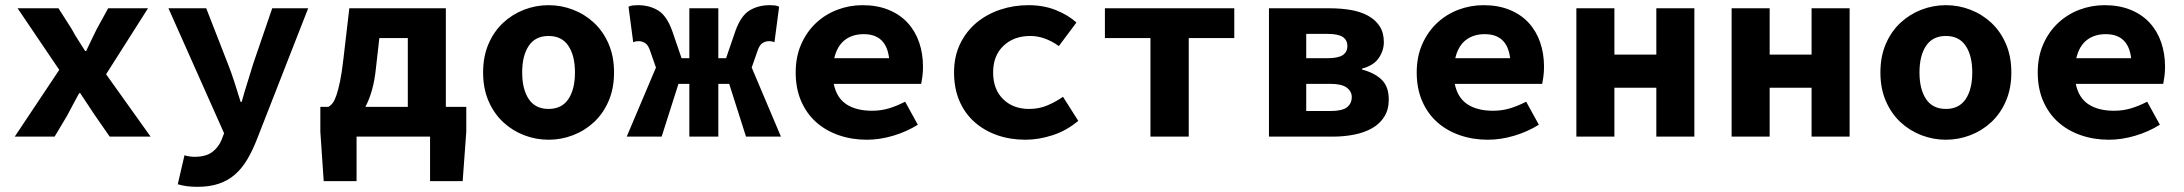

<svg xmlns="http://www.w3.org/2000/svg" viewBox="-20 -528 8440 742"><path d="M37 0 209 -258 48 -496H206L257 -416Q268 -395 282 -373.5Q296 -352 309 -331H313Q323 -352 333.5 -374Q344 -396 354 -416L398 -496H552L390 -241L562 0H404L347 -82Q333 -103 318.5 -125Q304 -147 290 -168H286Q275 -147 263 -125.5Q251 -104 240 -82L191 0Z M743 194Q721 194 702 191.5Q683 189 667 184L693 72Q712 78 732 78Q775 78 799.5 60Q824 42 836 13L846 -13L631 -496H777L860 -283Q874 -248 886 -210.5Q898 -173 910 -134H914Q924 -171 936 -208.5Q948 -246 959 -283L1032 -496H1171L975 5Q957 52 936 87.5Q915 123 888 146.5Q861 170 825.5 182Q790 194 743 194Z M1433 -266Q1428 -217 1417.5 -180Q1407 -143 1392 -115H1556V-381H1446ZM1231 172 1218 -19V-115H1249Q1258 -120 1265.5 -129.5Q1273 -139 1280 -159.5Q1287 -180 1294 -213Q1301 -246 1307 -299L1330 -496H1703V-115H1782V-19L1768 172H1642V0H1358V172Z M2100 12Q2051 12 2005.5 -5.5Q1960 -23 1924.5 -56Q1889 -89 1868 -137.5Q1847 -186 1847 -248Q1847 -310 1868 -358.5Q1889 -407 1924.5 -440Q1960 -473 2005.5 -490.5Q2051 -508 2100 -508Q2149 -508 2194.5 -490.5Q2240 -473 2275.5 -440Q2311 -407 2332 -358.5Q2353 -310 2353 -248Q2353 -186 2332 -137.5Q2311 -89 2275.5 -56Q2240 -23 2194.5 -5.5Q2149 12 2100 12ZM2100 -107Q2151 -107 2176.5 -145Q2202 -183 2202 -248Q2202 -313 2176.5 -351Q2151 -389 2100 -389Q2049 -389 2023.5 -351Q1998 -313 1998 -248Q1998 -183 2023.5 -145Q2049 -107 2100 -107Z M2402 0 2515 -267 2494 -327Q2486 -353 2474 -361Q2462 -369 2447 -369Q2442 -369 2437 -368Q2432 -367 2427 -365L2409 -502Q2417 -506 2425.5 -507Q2434 -508 2445 -508Q2490 -508 2523.5 -487.5Q2557 -467 2578 -408L2614 -303H2644V-496H2756V-303H2786L2822 -408Q2843 -467 2876.5 -487.5Q2910 -508 2955 -508Q2966 -508 2974.5 -507Q2983 -506 2991 -502L2973 -365Q2968 -367 2963 -368Q2958 -369 2953 -369Q2938 -369 2926 -361Q2914 -353 2906 -327L2885 -267L2998 0H2863L2798 -204H2756V0H2644V-204H2602L2537 0Z M3330 12Q3272 12 3221.5 -5.5Q3171 -23 3134 -56Q3097 -89 3076 -137.5Q3055 -186 3055 -248Q3055 -309 3076.5 -357.5Q3098 -406 3134 -439.5Q3170 -473 3216.5 -490.5Q3263 -508 3313 -508Q3370 -508 3414 -490Q3458 -472 3487.5 -440Q3517 -408 3532 -364.5Q3547 -321 3547 -270Q3547 -250 3544.5 -231.5Q3542 -213 3540 -204H3202Q3213 -150 3251 -125Q3289 -100 3350 -100Q3384 -100 3414.5 -109Q3445 -118 3478 -135L3527 -46Q3484 -19 3432 -3.5Q3380 12 3330 12ZM3318 -396Q3274 -396 3244.5 -373Q3215 -350 3204 -303H3416Q3405 -396 3318 -396Z M3943 12Q3884 12 3834 -5.5Q3784 -23 3746.5 -56Q3709 -89 3688 -137.5Q3667 -186 3667 -248Q3667 -310 3690.5 -358.5Q3714 -407 3753.5 -440Q3793 -473 3845 -490.5Q3897 -508 3954 -508Q4013 -508 4060.5 -489Q4108 -470 4140 -441L4072 -350Q4017 -389 3962 -389Q3898 -389 3858 -351Q3818 -313 3818 -248Q3818 -183 3856.5 -145Q3895 -107 3957 -107Q3996 -107 4028.5 -121Q4061 -135 4088 -154L4147 -61Q4102 -23 4048 -5.5Q3994 12 3943 12Z M4426 0V-381H4250V-496H4750V-381H4574V0Z M4884 0V-496H5118Q5162 -496 5200 -489.5Q5238 -483 5266.5 -467.5Q5295 -452 5311.5 -427Q5328 -402 5328 -365Q5328 -333 5308.5 -304Q5289 -275 5244 -263V-259Q5291 -247 5319 -220.5Q5347 -194 5347 -143Q5347 -105 5330 -77.5Q5313 -50 5283.5 -33Q5254 -16 5214.5 -8Q5175 0 5131 0ZM5028 -303H5109Q5151 -303 5169 -315Q5187 -327 5187 -350Q5187 -373 5169.5 -385Q5152 -397 5110 -397H5028ZM5028 -99H5122Q5167 -99 5185.5 -113.5Q5204 -128 5204 -153Q5204 -175 5184.5 -189.5Q5165 -204 5121 -204H5028Z M5730 12Q5672 12 5621.5 -5.5Q5571 -23 5534 -56Q5497 -89 5476 -137.5Q5455 -186 5455 -248Q5455 -309 5476.5 -357.5Q5498 -406 5534 -439.5Q5570 -473 5616.5 -490.5Q5663 -508 5713 -508Q5770 -508 5814 -490Q5858 -472 5887.5 -440Q5917 -408 5932 -364.5Q5947 -321 5947 -270Q5947 -250 5944.5 -231.5Q5942 -213 5940 -204H5602Q5613 -150 5651 -125Q5689 -100 5750 -100Q5784 -100 5814.5 -109Q5845 -118 5878 -135L5927 -46Q5884 -19 5832 -3.5Q5780 12 5730 12ZM5718 -396Q5674 -396 5644.5 -373Q5615 -350 5604 -303H5816Q5805 -396 5718 -396Z M6072 0V-496H6219V-317H6381V-496H6528V0H6381V-189H6219V0Z M6672 0V-496H6819V-317H6981V-496H7128V0H6981V-189H6819V0Z M7500 12Q7451 12 7405.5 -5.5Q7360 -23 7324.5 -56Q7289 -89 7268 -137.5Q7247 -186 7247 -248Q7247 -310 7268 -358.5Q7289 -407 7324.5 -440Q7360 -473 7405.5 -490.5Q7451 -508 7500 -508Q7549 -508 7594.5 -490.5Q7640 -473 7675.5 -440Q7711 -407 7732 -358.5Q7753 -310 7753 -248Q7753 -186 7732 -137.5Q7711 -89 7675.5 -56Q7640 -23 7594.5 -5.5Q7549 12 7500 12ZM7500 -107Q7551 -107 7576.5 -145Q7602 -183 7602 -248Q7602 -313 7576.5 -351Q7551 -389 7500 -389Q7449 -389 7423.5 -351Q7398 -313 7398 -248Q7398 -183 7423.5 -145Q7449 -107 7500 -107Z M8130 12Q8072 12 8021.5 -5.5Q7971 -23 7934 -56Q7897 -89 7876 -137.5Q7855 -186 7855 -248Q7855 -309 7876.5 -357.5Q7898 -406 7934 -439.5Q7970 -473 8016.5 -490.5Q8063 -508 8113 -508Q8170 -508 8214 -490Q8258 -472 8287.5 -440Q8317 -408 8332 -364.5Q8347 -321 8347 -270Q8347 -250 8344.5 -231.5Q8342 -213 8340 -204H8002Q8013 -150 8051 -125Q8089 -100 8150 -100Q8184 -100 8214.5 -109Q8245 -118 8278 -135L8327 -46Q8284 -19 8232 -3.5Q8180 12 8130 12ZM8118 -396Q8074 -396 8044.5 -373Q8015 -350 8004 -303H8216Q8205 -396 8118 -396Z"/></svg>

Font: Source Code Pro
Style: Bold
Weight: 700
Monospace: yes
Designer: Paul D. Hunt, Teo Tuominen
Foundry: Adobe Systems Incorporated
Version: Version 2.030;PS 1.000;hotconv 16.6.51;makeotf.lib2.5.65220